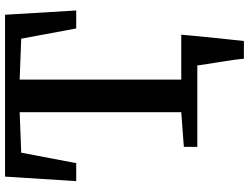

<svg xmlns="http://www.w3.org/2000/svg" viewBox="-130 -652 963 742"><g transform="rotate(-90 351.0 -281.5)"><path d="M372.5 -62H548.5V-34H372.5ZM494.5 180Q493 161 489.5 136.8Q486 112.5 482 87Q478 61.5 474.2 38.8Q470.5 16 468.5 0L426 -62H587.5Q586 -44 583.5 -19.5Q581 5 578.5 32.5Q576 60 573 87Q570 114 567.5 138.2Q565 162.5 563 180ZM288 -62V-686.5L131.5 -680.5L91 -468H21.5L39 -743H664.5L681 -468H611.5L572 -680.5L414 -686.5V-62L550 -52V0H154V-52Z"/></g></svg>

Font: Merriweather 24pt SemiBold
Style: Regular
Weight: 600
Designer: Eben Sorkin
Foundry: Eben Sorkin
Version: Version 2.100